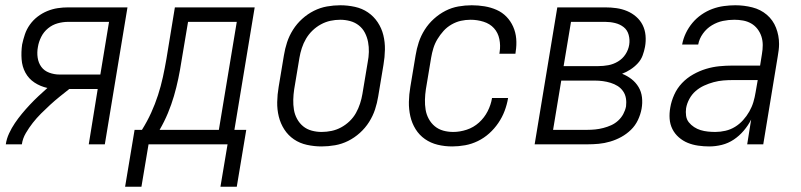

<svg xmlns="http://www.w3.org/2000/svg" viewBox="-20 -548 3040 729"><path d="M2 0Q5 -21 14.5 -41.5Q24 -62 36.5 -80.5Q49 -99 63.5 -116.5Q78 -134 93.5 -150.5Q109 -167 126 -183Q143 -199 160 -214Q133 -220 111 -234.5Q89 -249 76.5 -272Q64 -295 62 -323Q60 -351 64 -379Q68 -398 74.5 -417.5Q81 -437 93.5 -454.5Q106 -472 123 -485Q140 -498 159.5 -506Q179 -514 199 -517Q219 -520 239 -520H464L378 0H317L351 -210H243Q225 -196 206.5 -181Q188 -166 170.5 -150Q153 -134 136 -117Q119 -100 104.5 -81.5Q90 -63 78 -42.5Q66 -22 63 0ZM206 -265H361L394 -465H239Q219 -465 199 -459.5Q179 -454 162.5 -440.5Q146 -427 136.5 -408Q127 -389 124 -370Q120 -349 123 -329Q126 -309 137 -294Q148 -279 167 -272Q186 -265 206 -265Z M879 161H817L844 0H544L517 161H455L491 -55H519Q539 -87 554 -120Q569 -153 580 -187Q591 -221 598.5 -255.5Q606 -290 612 -325L644 -520H947L870 -55H915ZM811 -55 879 -465H694L669 -316Q664 -283 657 -249.5Q650 -216 640.5 -183.5Q631 -151 617.5 -118.5Q604 -86 586 -55Z M1201 8Q1173 8 1145.5 2Q1118 -4 1096 -19Q1074 -34 1059.5 -56.5Q1045 -79 1038.5 -105.5Q1032 -132 1032.5 -160.5Q1033 -189 1038 -218L1058 -338Q1062 -363 1070 -387.5Q1078 -412 1092.5 -435Q1107 -458 1127.5 -476.5Q1148 -495 1172 -507Q1196 -519 1221.5 -523.5Q1247 -528 1272 -528Q1300 -528 1327.5 -522Q1355 -516 1377 -501Q1399 -486 1414 -463.5Q1429 -441 1435.5 -414.5Q1442 -388 1441.5 -359.5Q1441 -331 1436 -302L1416 -182Q1412 -157 1404 -132.5Q1396 -108 1381.5 -85Q1367 -62 1346.5 -43.5Q1326 -25 1302 -13Q1278 -1 1252 3.5Q1226 8 1201 8ZM1201 -47Q1220 -47 1239 -51Q1258 -55 1275.5 -64.5Q1293 -74 1307.5 -88Q1322 -102 1331.5 -119Q1341 -136 1347 -154.5Q1353 -173 1356 -191L1376 -311Q1380 -331 1380.5 -350.5Q1381 -370 1377.5 -388.5Q1374 -407 1365.5 -423.5Q1357 -440 1342.5 -451.5Q1328 -463 1309.5 -468Q1291 -473 1272 -473Q1253 -473 1234.5 -469Q1216 -465 1198.5 -455.5Q1181 -446 1166.5 -432Q1152 -418 1142 -401Q1132 -384 1126 -365.5Q1120 -347 1117 -329L1097 -209Q1094 -189 1093.5 -169.5Q1093 -150 1096 -131.5Q1099 -113 1108 -96.5Q1117 -80 1131 -68.5Q1145 -57 1163.5 -52Q1182 -47 1201 -47Z M1697 8Q1668 8 1641.5 1.5Q1615 -5 1593.5 -20Q1572 -35 1558 -57.5Q1544 -80 1538 -106.5Q1532 -133 1532.5 -161Q1533 -189 1538 -218L1558 -338Q1562 -363 1570 -387.5Q1578 -412 1592.5 -435Q1607 -458 1627.5 -476.5Q1648 -495 1671.5 -507Q1695 -519 1720.5 -523.5Q1746 -528 1771 -528Q1796 -528 1820 -524Q1844 -520 1865.5 -510.5Q1887 -501 1903 -484.5Q1919 -468 1928.5 -446.5Q1938 -425 1940 -401Q1942 -377 1938 -352L1937 -344H1876L1877 -350Q1881 -375 1876 -399.5Q1871 -424 1855.5 -441Q1840 -458 1816 -465.5Q1792 -473 1767 -473Q1748 -473 1730 -469Q1712 -465 1694.5 -455Q1677 -445 1664 -430.5Q1651 -416 1641 -399.5Q1631 -383 1625.5 -365Q1620 -347 1617 -329L1597 -209Q1594 -189 1593.5 -169.5Q1593 -150 1596 -131.5Q1599 -113 1608 -96.5Q1617 -80 1631 -68.5Q1645 -57 1663 -52Q1681 -47 1701 -47Q1726 -47 1752 -55.5Q1778 -64 1798.5 -82.5Q1819 -101 1831.5 -125.5Q1844 -150 1848 -175V-176H1909V-175Q1905 -151 1896 -127Q1887 -103 1872 -81Q1857 -59 1837.5 -41.5Q1818 -24 1794.5 -12.5Q1771 -1 1746 3.5Q1721 8 1697 8Z M2010 0 2096 -520H2278Q2300 -520 2321 -517Q2342 -514 2361 -506Q2380 -498 2395.5 -484.5Q2411 -471 2420 -453Q2429 -435 2431 -413.5Q2433 -392 2429 -370Q2426 -354 2420 -337.5Q2414 -321 2401.5 -307.5Q2389 -294 2373.5 -284Q2358 -274 2342 -268Q2362 -260 2378 -247.5Q2394 -235 2404.5 -217.5Q2415 -200 2417.5 -178.5Q2420 -157 2416 -135Q2412 -113 2402 -92Q2392 -71 2375.5 -55Q2359 -39 2339 -28Q2319 -17 2297 -10.5Q2275 -4 2253.5 -2Q2232 0 2210 0ZM2120 -297H2252Q2271 -297 2290 -300.5Q2309 -304 2326.5 -314.5Q2344 -325 2355 -342Q2366 -359 2369 -378Q2372 -397 2367 -415.5Q2362 -434 2348 -445Q2334 -456 2315.5 -460.5Q2297 -465 2278 -465H2148ZM2080 -55H2210Q2225 -55 2240 -56.5Q2255 -58 2270.5 -62Q2286 -66 2300.5 -72.5Q2315 -79 2327 -90Q2339 -101 2346.5 -115Q2354 -129 2357 -144Q2359 -160 2356.5 -175Q2354 -190 2345.5 -202Q2337 -214 2325 -221.5Q2313 -229 2298.5 -233.5Q2284 -238 2269 -240Q2254 -242 2239 -242H2111Z M2673 8Q2652 8 2631 5Q2610 2 2591.5 -5.5Q2573 -13 2557.5 -26.5Q2542 -40 2533 -58Q2524 -76 2522.5 -97Q2521 -118 2525 -140Q2529 -164 2540 -188.5Q2551 -213 2569.5 -232.5Q2588 -252 2612 -265.5Q2636 -279 2661 -286.5Q2686 -294 2711 -296.5Q2736 -299 2761 -299H2866L2873 -343Q2876 -360 2876 -377Q2876 -394 2871 -409.5Q2866 -425 2856 -438Q2846 -451 2832 -459Q2818 -467 2801.5 -470Q2785 -473 2768 -473Q2746 -473 2724.5 -468.5Q2703 -464 2683 -452Q2663 -440 2649 -420.5Q2635 -401 2631 -379H2570Q2574 -401 2584 -422Q2594 -443 2609 -461Q2624 -479 2643.5 -492.5Q2663 -506 2684.5 -514Q2706 -522 2728.5 -525Q2751 -528 2772 -528Q2805 -528 2836.5 -520Q2868 -512 2891.5 -492Q2915 -472 2926.5 -442.5Q2938 -413 2938 -381Q2938 -369 2936.5 -357.5Q2935 -346 2933 -334L2878 0H2817L2832 -94Q2821 -72 2804 -52Q2787 -32 2766 -18Q2745 -4 2721 2Q2697 8 2673 8ZM2696 -47Q2715 -47 2734.5 -51.5Q2754 -56 2771 -66.5Q2788 -77 2801.5 -92Q2815 -107 2825 -124.5Q2835 -142 2840.5 -160.5Q2846 -179 2849 -198L2857 -244H2762Q2744 -244 2726 -242.5Q2708 -241 2689.5 -236Q2671 -231 2653.5 -223Q2636 -215 2621.5 -202.5Q2607 -190 2597.5 -172.5Q2588 -155 2585 -137Q2583 -123 2585 -108.5Q2587 -94 2595.5 -83.5Q2604 -73 2615.5 -65.5Q2627 -58 2640 -54Q2653 -50 2667.5 -48.5Q2682 -47 2696 -47Z"/></svg>

Font: Iosevka Term Curly Lt Obl
Style: Regular
Weight: 300
Italic angle: -9°
Designer: Belleve Invis
Foundry: Belleve Invis
Version: Version 32.3.0